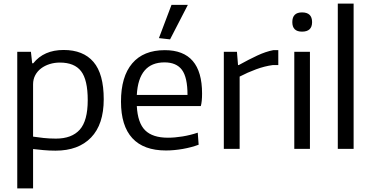

<svg xmlns="http://www.w3.org/2000/svg" viewBox="-20 -828 2064 1068"><path d="M291 -57Q379 -57 423.5 -106.5Q468 -156 468 -271Q468 -384 431 -432Q394 -480 313 -480Q283 -480 256 -471.5Q229 -463 208.5 -447.5Q188 -432 176 -409.5Q164 -387 164 -359V-68Q189 -64 222.5 -60.5Q256 -57 291 -57ZM76 -540H152L159 -476H165Q224 -550 334 -550Q443 -550 500 -483.5Q557 -417 557 -276Q557 -136 486.5 -63Q416 10 289 10Q254 10 222 7Q190 4 164 1V220H76Z M895 -481Q751 -481 741 -300H1023Q1023 -398 992 -439.5Q961 -481 895 -481ZM903 9Q779 9 716 -59.5Q653 -128 653 -263Q653 -402 715.5 -475.5Q778 -549 897 -549Q1104 -549 1104 -308Q1104 -262 1097 -238H741Q746 -144 787.5 -103Q829 -62 914 -62Q952 -62 995 -69Q1038 -76 1080 -90L1085 -23Q1045 -8 996.5 0.5Q948 9 903 9ZM864 -616 934 -801H1025L926 -609Z M1225 -540H1298L1304 -466H1308Q1364 -497 1411 -519Q1458 -541 1500 -549H1528V-466H1497Q1452 -460 1404.5 -442.5Q1357 -425 1313 -402V0H1225Z M1617 -540H1704V0H1617ZM1660 -652Q1606 -652 1606 -705Q1606 -759 1660 -759Q1716 -759 1716 -705Q1716 -652 1660 -652Z M1859 -808H1947V0H1859Z"/></svg>

Font: EncodeSans
Style: Regular
Weight: 400
Designer: Pablo Impallari, Andres Torresi
Foundry: Pablo Impallari, Andres Torresi
Version: Version 1.000; ttfautohint (v1.4.1)